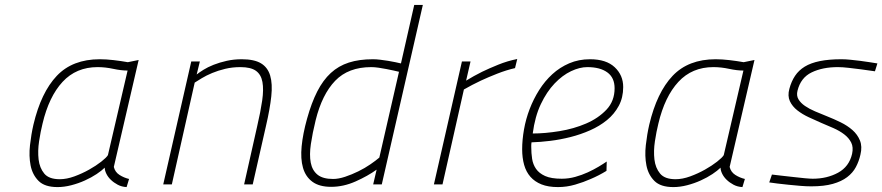

<svg xmlns="http://www.w3.org/2000/svg" viewBox="-20 -750 3589 781"><path d="M443 -71Q448 -50 466 -38.5Q484 -27 505 -22L495 11Q475 10 459 1.5Q443 -7 431 -18.5Q419 -30 412.5 -43.5Q406 -57 406 -68Q394 -56 373 -42Q352 -28 325.5 -16Q299 -4 270 3.5Q241 11 214 11Q162 11 137 -14Q112 -39 104.5 -77Q97 -115 102 -159.5Q107 -204 116 -243Q147 -374 211 -441.5Q275 -509 386 -509Q412 -509 442 -505.5Q472 -502 500 -497L544 -506ZM223 -21Q251 -21 282.5 -32.5Q314 -44 342.5 -60Q371 -76 392 -92.5Q413 -109 419 -119L499 -463Q473 -463 440.5 -470Q408 -477 377 -477Q290 -477 234.5 -417Q179 -357 153 -247Q145 -215 139 -175.5Q133 -136 137 -101.5Q141 -67 160 -44Q179 -21 223 -21Z M644 0 758 -500H793L780 -447Q790 -455 807.5 -466Q825 -477 849 -486.5Q873 -496 902 -502.5Q931 -509 963 -509Q1014 -509 1041.5 -492.5Q1069 -476 1079 -442.5Q1089 -409 1083.5 -358Q1078 -307 1062 -238L1008 0H973L1026 -236Q1040 -296 1046.5 -341Q1053 -386 1047.5 -416.5Q1042 -447 1021 -462Q1000 -477 958 -477Q925 -477 896 -470Q867 -463 843 -453Q819 -443 801 -432Q783 -421 772 -414L679 0Z M1497 -509Q1511 -509 1527 -507Q1543 -505 1559 -502.5Q1575 -500 1588.5 -497Q1602 -494 1611 -492L1665 -730H1700L1533 0H1498L1512 -60Q1476 -34 1426.5 -12Q1377 10 1327 10Q1279 10 1251 -10.5Q1223 -31 1212.5 -67.5Q1202 -104 1207 -155Q1212 -206 1229 -267Q1247 -332 1270.5 -378Q1294 -424 1325.5 -453Q1357 -482 1399 -495.5Q1441 -509 1497 -509ZM1335 -22Q1357 -22 1384 -31Q1411 -40 1437.5 -53Q1464 -66 1486.5 -81.5Q1509 -97 1523 -109L1603 -458Q1595 -460 1581.5 -463Q1568 -466 1552.5 -469Q1537 -472 1520.5 -474.5Q1504 -477 1490 -477Q1397 -477 1343.5 -421.5Q1290 -366 1264 -261Q1251 -208 1244.5 -164Q1238 -120 1244 -88.5Q1250 -57 1271.5 -39.5Q1293 -22 1335 -22Z M1859 -500H1894L1876 -422Q1907 -441 1941 -458Q1970 -472 2007 -487Q2044 -502 2084 -510L2075 -473Q2040 -465 2003 -450.5Q1966 -436 1936 -422Q1900 -405 1867 -386L1780 0H1745Z M2265 -23Q2293 -23 2320 -30.5Q2347 -38 2371 -49Q2395 -60 2415 -72Q2435 -84 2448 -93L2447 -55Q2416 -36 2383 -22Q2354 -9 2319.5 1Q2285 11 2250 11Q2210 11 2182.5 0Q2155 -11 2137.5 -31Q2120 -51 2112 -79.5Q2104 -108 2104 -143Q2104 -181 2111.5 -223.5Q2119 -266 2134.5 -306.5Q2150 -347 2173 -383.5Q2196 -420 2226.5 -448Q2257 -476 2295.5 -492.5Q2334 -509 2380 -509Q2446 -509 2480.5 -476.5Q2515 -444 2515 -396Q2515 -353 2497 -319.5Q2479 -286 2449 -261.5Q2419 -237 2380.5 -220Q2342 -203 2300.5 -192.5Q2259 -182 2218 -177Q2177 -172 2142 -171Q2141 -165 2141 -160.5Q2141 -156 2141 -152Q2141 -127 2144.5 -104Q2148 -81 2160.5 -63Q2173 -45 2197.5 -34Q2222 -23 2265 -23ZM2147 -207Q2197 -207 2255.5 -216.5Q2314 -226 2364 -247.5Q2414 -269 2447 -304Q2480 -339 2480 -391Q2480 -434 2450.5 -455.5Q2421 -477 2369 -477Q2338 -477 2303 -460.5Q2268 -444 2236 -410.5Q2204 -377 2180 -326.5Q2156 -276 2147 -207Z M2948 -71Q2953 -50 2971 -38.5Q2989 -27 3010 -22L3000 11Q2980 10 2964 1.5Q2948 -7 2936 -18.5Q2924 -30 2917.5 -43.5Q2911 -57 2911 -68Q2899 -56 2878 -42Q2857 -28 2830.5 -16Q2804 -4 2775 3.5Q2746 11 2719 11Q2667 11 2642 -14Q2617 -39 2609.5 -77Q2602 -115 2607 -159.5Q2612 -204 2621 -243Q2652 -374 2716 -441.5Q2780 -509 2891 -509Q2917 -509 2947 -505.5Q2977 -502 3005 -497L3049 -506ZM2728 -21Q2756 -21 2787.5 -32.5Q2819 -44 2847.5 -60Q2876 -76 2897 -92.5Q2918 -109 2924 -119L3004 -463Q2978 -463 2945.5 -470Q2913 -477 2882 -477Q2795 -477 2739.5 -417Q2684 -357 2658 -247Q2650 -215 2644 -175.5Q2638 -136 2642 -101.5Q2646 -67 2665 -44Q2684 -21 2728 -21Z M3539 -460Q3509 -464 3482 -468Q3458 -471 3432.5 -474Q3407 -477 3388 -477Q3326 -477 3281.5 -455.5Q3237 -434 3224 -381Q3219 -361 3228 -346Q3237 -331 3254.5 -319Q3272 -307 3295.5 -297Q3319 -287 3344 -277Q3372 -266 3399.5 -252.5Q3427 -239 3447.5 -221Q3468 -203 3478 -178.5Q3488 -154 3480 -121Q3474 -94 3461.5 -70.5Q3449 -47 3426 -29.5Q3403 -12 3367.5 -2Q3332 8 3280 8Q3260 8 3235.5 6Q3211 4 3187 1.5Q3163 -1 3142 -3.5Q3121 -6 3109 -8L3120 -40Q3134 -38 3158 -35.5Q3182 -33 3207 -30Q3232 -27 3254 -25Q3276 -23 3286 -23Q3344 -23 3389 -47.5Q3434 -72 3446 -124Q3452 -151 3442.5 -170Q3433 -189 3414 -203.5Q3395 -218 3370 -229Q3345 -240 3321 -250Q3296 -261 3270 -273Q3244 -285 3223.5 -301Q3203 -317 3193 -338.5Q3183 -360 3191 -389Q3199 -419 3214 -441.5Q3229 -464 3253.5 -479Q3278 -494 3315 -501.5Q3352 -509 3403 -509Q3419 -509 3439 -507Q3459 -505 3479 -502.5Q3499 -500 3517.5 -497Q3536 -494 3549 -492Z"/></svg>

Font: Panefresco 1wt
Style: Italic
Weight: 250
Version: Version 1.000